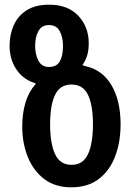

<svg xmlns="http://www.w3.org/2000/svg" viewBox="-20 -790 578 820"><path d="M284 10Q216 10 169.5 -25Q123 -60 99 -119Q75 -178 75 -250Q75 -305 88.5 -351Q102 -397 132 -431V-434Q79 -450 50 -493.5Q21 -537 21 -594Q21 -643 39 -683Q57 -723 94.5 -746.5Q132 -770 190 -770Q270 -770 314.5 -722.5Q359 -675 359 -605Q359 -549 333 -514V-511Q339 -510 347 -507Q418 -491 456.5 -425.5Q495 -360 495 -259Q495 -184 472 -123Q449 -62 402.5 -26Q356 10 284 10ZM189 -504Q222 -504 235.5 -528Q249 -552 249 -594Q249 -631 235 -657Q221 -683 189 -683Q158 -683 144 -657Q130 -631 130 -594Q130 -558 144 -531Q158 -504 189 -504ZM286 -86Q335 -86 356 -132Q377 -178 377 -259Q377 -340 356 -384.5Q335 -429 285 -429Q236 -429 215 -384.5Q194 -340 194 -259Q194 -178 215 -132Q236 -86 286 -86Z"/></svg>

Font: Noto Sans Georgian Condensed SemiBold
Style: Regular
Weight: 600
Width: 3
Designer: Monotype Design Team, Akaki Razmadze
Foundry: Google LLC
Version: Version 2.005; ttfautohint (v1.8.4.7-5d5b)